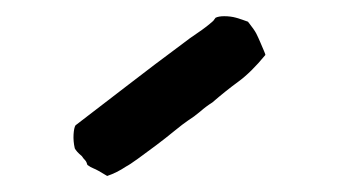

<svg xmlns="http://www.w3.org/2000/svg" viewBox="-20 -769 418 237"><path d="M246.1 -747.1Q250 -749 256.8 -749Q264.6 -749 271.5 -747.1Q278.3 -745.1 286.1 -742.2Q293.9 -732.4 296.4 -727.5Q298.8 -722.7 301.3 -716.8Q303.7 -710.9 305.7 -706.5Q307.6 -702.1 307.6 -701.2Q290 -679.7 273.9 -668Q257.8 -656.2 242.2 -642.6Q234.4 -637.7 227.1 -631.3Q219.7 -625 211.9 -620.1Q206.1 -616.2 195.3 -607.4Q184.6 -598.6 172.9 -589.8Q161.1 -581.1 150.4 -573.2Q139.6 -565.4 135.7 -563.5Q124 -555.7 112.3 -551.8Q99.6 -559.6 95.7 -561Q91.8 -562.5 87.9 -565.4Q86.9 -569.3 85 -571.3Q83 -573.2 81.1 -576.2Q74.2 -582 72.3 -585.9Q70.3 -594.7 70.8 -603Q71.3 -611.3 73.2 -614.3Q106.4 -639.6 138.7 -664.6Q170.9 -689.5 205.1 -714.8Q213.9 -721.7 224.1 -728.5Q234.4 -735.4 243.2 -743.2Z"/></svg>

Font: Caesar Dressing
Style: Regular
Weight: 400
Designer: Dathan Boardman
Foundry: Open Window
Version: Version 1.000